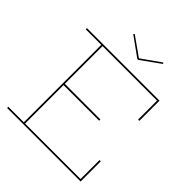

<svg xmlns="http://www.w3.org/2000/svg" viewBox="-250 -1114 1278 1278"><g transform="rotate(45 389.0 -475.0)"><path d="M417.5 -843.5H409.5L273 -941.5L279 -949.5L413.5 -854.5L548 -949.5L554 -941.5ZM520 -385.5V-373.5H179V-385.5ZM707 -190H719V0H27V-11.5H173V-740.5H27V-752H710V-562H698V-740.5H185V-11.5H707Z"/></g></svg>

Font: Hepta Slab ExtraLight Thin
Style: Regular
Weight: 250
Version: Version 1.102